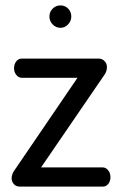

<svg xmlns="http://www.w3.org/2000/svg" viewBox="-20 -691 451 711"><path d="M132 -71H361Q372 -71 380.5 -60.5Q389 -50 389 -35Q389 -20 381 -10Q373 0 361 0H54Q39 0 31 -9.5Q23 -19 23 -31Q23 -47 36 -64L267 -403H60Q49 -403 40.5 -413.5Q32 -424 32 -438Q32 -453 40 -463.5Q48 -474 60 -474H346Q358 -474 367 -465Q376 -456 376 -442Q376 -425 364 -410ZM204 -588Q187 -588 175 -600.5Q163 -613 163 -630Q163 -647 175 -659Q187 -671 204 -671Q221 -671 232.5 -659Q244 -647 244 -630Q244 -613 232 -600.5Q220 -588 204 -588Z"/></svg>

Font: Dosis
Style: Medium
Weight: 500
Designer: Edgar Tolentino, Pablo Impallari, Igino Marini
Foundry: Edgar Tolentino, Pablo Impallari, Igino Marini
Version: Version 1.007